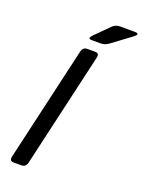

<svg xmlns="http://www.w3.org/2000/svg" viewBox="-162 -946 757 1019"><g transform="rotate(20 217.0 -436.0)"><path d="M216.3 -752Q188.5 -752 214.4 -777.8L290 -853.5Q308.1 -871.6 332 -871.6H414.6Q452.1 -871.6 418 -846.2L310.1 -766.1Q290.5 -752 268.1 -752ZM48.8 0Q24.4 0 30.8 -26.9L179.7 -673.3Q186 -700.2 210.4 -700.2H255.4Q279.8 -700.2 273.4 -673.3L124.5 -26.9Q118.2 0 93.8 0Z"/></g></svg>

Font: Istok
Style: Italic
Weight: 500
Italic angle: -13°
Designer: Andrey V. Panov
Foundry: Andrey V. Panov
Version: Version 1.0.3